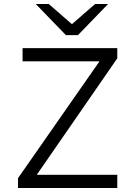

<svg xmlns="http://www.w3.org/2000/svg" viewBox="-20 -941 677 961"><path d="M370 -765H310L159 -921H224L340 -820L456 -921H521ZM70 0V-49L478 -634H93V-700H567V-649L164 -66H567V0Z"/></svg>

Font: Overpass Light
Style: Regular
Weight: 300
Designer: Delve Withrington, Thomas Jockin
Foundry: Delve Fonts
Version: Version 3.000;DELV;Overpass